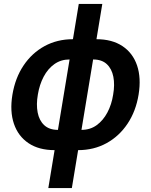

<svg xmlns="http://www.w3.org/2000/svg" viewBox="-20 -752 768 976"><path d="M257.3 11.2Q177.7 11.2 125 -24.2Q72.3 -59.6 50.8 -122.8Q29.3 -186 43 -270Q57.1 -355.5 99.6 -418.9Q142.1 -482.4 206.5 -517.6Q271 -552.7 350.6 -552.7H470.2Q549.8 -552.7 602.5 -517.6Q655.3 -482.4 676.8 -419.2Q698.2 -356 684.6 -271.5Q670.9 -187 628.4 -123.3Q585.9 -59.6 521.5 -24.2Q457 11.2 377 11.2ZM274.4 -91.8H394Q438.5 -91.8 471.4 -115.7Q504.4 -139.6 525.9 -180.2Q547.4 -220.7 555.2 -271Q564 -321.3 556.2 -361.8Q548.3 -402.3 522.9 -426Q497.6 -449.7 453.1 -449.7H333.5Q289.6 -449.7 256.3 -426Q223.1 -402.3 201.9 -362.1Q180.7 -321.8 172.4 -271Q163.6 -221.2 171.4 -180.4Q179.2 -139.6 204.8 -115.7Q230.5 -91.8 274.4 -91.8ZM225.6 204.1 380.4 -731.9H500L345.2 204.1Z"/></svg>

Font: Inter SemiBold
Style: Italic
Weight: 600
Italic angle: -9.3988°
Designer: Rasmus Andersson
Foundry: rsms
Version: Version 4.001;git-66647c0bb